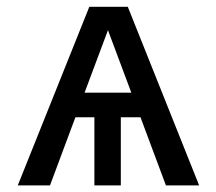

<svg xmlns="http://www.w3.org/2000/svg" viewBox="-20 -561 655 581"><path d="M366.7 -540.5 582.6 0H482.1L405.1 -206.2H345.6V0H265.6V-206.2H208.2L131.3 0H33.8L250.3 -540.5ZM306.7 -469.7 235.9 -280.5H377.4Z"/></svg>

Font: Fira Code Retina
Style: Regular
Weight: 450
Monospace: yes
Designer: Carrois Corporate, Edenspiekermann AG, Nikita Prokopov
Foundry: Carrois Corporate, Edenspiekermann AG, Nikita Prokopov
Version: Version 6.002